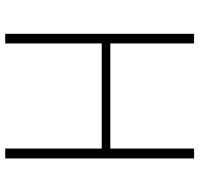

<svg xmlns="http://www.w3.org/2000/svg" viewBox="-34 -732 766 738"><g transform="rotate(90 349.0 -363.0)"><path d="M110 0V-726H147V-404H551V-726H589V0H551V-371H147V0Z"/></g></svg>

Font: Noto Sans Korean Thin
Style: Regular
Weight: 250
Designer: Ryoko NISHIZUKA  (kana & ideographs); Paul D. Hunt (Latin, Greek & Cyrillic); Wenlong ZHANG  (bopomofo); Sandoll Communi
Foundry: Adobe Systems Incorporated
Version: Version 1.0001;PS 1;hotconv 1.0.78;makeotf.lib2.5.61930